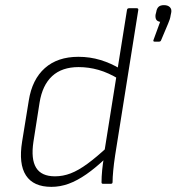

<svg xmlns="http://www.w3.org/2000/svg" viewBox="-20 -715 687 747"><path d="M180 12Q110 12 81 -32.5Q52 -77 66 -164L92 -324Q105 -406 154.5 -450Q204 -494 285 -494Q330 -494 371 -481.5Q412 -469 448 -447L443 -407Q402 -432 363.5 -443Q325 -454 286 -454Q221 -454 183 -419Q145 -384 134 -316L110 -163Q100 -96 120.5 -62.5Q141 -29 194 -29Q225 -29 255 -40.5Q285 -52 320.5 -78Q356 -104 400 -145L392 -100Q352 -62 316 -37Q280 -12 247 0Q214 12 180 12ZM380 0Q375 0 375 -6Q375 -27 377.5 -53Q380 -79 384 -101L386 -124L474 -676Q475 -683 482 -683H512Q519 -683 518 -676L428 -111Q423 -78 420.5 -51Q418 -24 418 -7Q418 0 412 0ZM581 -553Q578 -553 577 -555Q576 -557 577 -559L603 -630Q592 -632 588 -638.5Q584 -645 585 -657L588 -669Q590 -682 597 -688.5Q604 -695 618 -695Q633 -695 641 -687Q649 -679 646 -665L644 -656Q643 -648 640.5 -640Q638 -632 634 -623L607 -559Q606 -556 604 -554.5Q602 -553 599 -553Z"/></svg>

Font: Sofia Sans ExtraLight
Style: Italic
Weight: 250
Italic angle: -9°
Version: Version 4.100-B